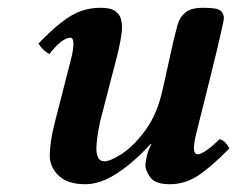

<svg xmlns="http://www.w3.org/2000/svg" viewBox="-20 -464 610 494"><path d="M486 -125Q479 -98 479 -83Q479 -67 489 -67Q497 -67 513 -78.5Q529 -90 545 -106Q555 -103 560.5 -96.5Q566 -90 570 -82Q524 -35 490 -12.5Q456 10 417 10Q379 10 366.5 -8Q354 -26 354 -39Q354 -42 357 -59Q360 -76 369 -92Q370 -93 369 -93.5Q368 -94 366 -92Q324 -46 281 -18Q238 10 200 10Q154 10 131 -12Q108 -34 108 -64Q108 -78 111 -99.5Q114 -121 119 -141L162 -309Q169 -336 169 -351Q169 -367 161 -367Q140 -367 107 -325Q90 -334 79 -352Q114 -388 140 -408Q166 -428 189.5 -436Q213 -444 239 -444Q265 -444 276.5 -435.5Q288 -427 291 -415.5Q294 -404 294 -395Q294 -382 290 -360Q286 -338 280 -315L238 -153Q234 -136 231 -115Q228 -94 228 -82Q228 -68 232.5 -58.5Q237 -49 249 -49Q264 -49 294 -68.5Q324 -88 354.5 -129.5Q385 -171 399 -236L427 -362Q432 -382 437 -400.5Q442 -419 456.5 -431.5Q471 -444 503 -444Q539 -444 547.5 -436.5Q556 -429 556 -417Q556 -413 551 -390.5Q546 -368 538 -334.5Q530 -301 521 -265Q512 -229 504 -197Q496 -165 491 -145Q486 -125 486 -125Z"/></svg>

Font: Libertinus Serif Semibold Italic
Style: Regular
Weight: 600
Italic angle: -11.5°
Designer: Philipp H. Poll, Khaled Hosny
Foundry: Caleb Maclennan
Version: Version 7.051;RELEASE